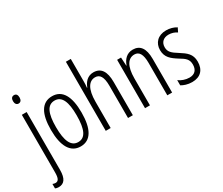

<svg xmlns="http://www.w3.org/2000/svg" viewBox="-163 -1174 2127 1829"><g transform="rotate(-30 900.5 -259.5)"><path d="M62 -686C62 -659 75 -640 98 -640C121 -640 134 -658 134 -686C134 -713 124 -732 99 -732C73 -732 62 -713 62 -686ZM32 241C89 240 123 203 123 103V-532H70V100C70 162 58 191 24 191C14 191 2 188 -7 184V233C3 238 15 241 32 241Z M574 -267C574 -443 520 -542 407 -542C292 -542 238 -445 238 -268C238 -91 295 10 407 10C520 10 574 -90 574 -267ZM293 -268C293 -416 326 -494 407 -494C488 -494 520 -413 520 -267C520 -112 485 -38 407 -38C328 -38 293 -117 293 -268Z M740 -519V-760H686V0H740V-289C740 -430 785 -493 852 -493C902 -493 931 -455 931 -354V0H984V-365C984 -482 944 -542 861 -542C797 -542 758 -496 740 -445H736C739 -468 740 -489 740 -519Z M1294 -542C1228 -542 1188 -496 1169 -440H1166L1161 -532H1118V0H1172V-295C1172 -431 1215 -494 1285 -494C1336 -494 1363 -452 1363 -357V0H1416V-370C1416 -488 1373 -542 1294 -542Z M1775 -134C1775 -218 1727 -252 1661 -294C1598 -333 1570 -357 1570 -408C1570 -463 1606 -495 1661 -495C1694 -495 1726 -485 1751 -467L1773 -511C1741 -531 1703 -542 1661 -542C1570 -542 1518 -485 1518 -407C1518 -327 1566 -290 1633 -248C1693 -213 1721 -189 1721 -133C1721 -74 1690 -40 1632 -40C1589 -40 1546 -56 1517 -78V-21C1543 -5 1584 10 1633 10C1725 10 1775 -44 1775 -134Z"/></g></svg>

Font: Noto Sans Gurmukhi UI ExtraCondensed Light
Style: Regular
Weight: 300
Width: 2
Designer: Jelle Bosma - Monotype Design Team
Foundry: Monotype Imaging Inc.
Version: Version 2.004